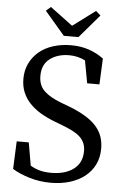

<svg xmlns="http://www.w3.org/2000/svg" viewBox="-59 -909 630 967"><g transform="rotate(5 256.0 -426.0)"><path d="M290 -377Q340 -358 375 -337Q410 -316 431.5 -292Q453 -268 463 -240Q473 -212 473 -178Q473 -133 455.5 -97.5Q438 -62 406.5 -37Q375 -12 331 1.5Q287 15 235 15Q178 15 126.5 -0.5Q75 -16 40 -38L46 -178H107L127 -62Q151 -48 175.5 -41.5Q200 -35 232 -35Q303 -35 345.5 -67Q388 -99 388 -158Q388 -181 380.5 -198.5Q373 -216 358 -230Q343 -244 319.5 -256Q296 -268 264 -280L225 -295Q186 -310 154.5 -329Q123 -348 100 -372.5Q77 -397 64.5 -427Q52 -457 52 -495Q52 -538 69 -573Q86 -608 116 -633Q146 -658 187.5 -671Q229 -684 277 -684Q328 -684 369 -669.5Q410 -655 442 -631L436 -500H374L353 -614Q315 -633 272 -633Q214 -633 175 -604Q136 -575 136 -517Q136 -469 165.5 -441Q195 -413 250 -392ZM411 -846 310 -728H236L135 -846L159 -867L273 -782L387 -867Z"/></g></svg>

Font: SourceSerifPro
Style: Book
Weight: 400
Designer: Frank Grießhammer
Foundry: Adobe Systems Incorporated
Version: Version 1.014;PS Version 1.0;hotconv 1.0.73;makeotf.lib2.5.5